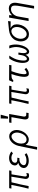

<svg xmlns="http://www.w3.org/2000/svg" viewBox="2164 -2994 1072 5440"><g transform="rotate(-90 2700.0 -274.0)"><path d="M350 -80.5Q350 -93.5 352 -104Q354 -118 377.5 -260.5Q406.5 -434.5 414.5 -488.5L255 -483.5Q190.5 -225 146.5 2.5L75 -2.5Q110 -143.5 134.2 -253.8Q158.5 -364 180.5 -488.5L78 -486L88.5 -550H591.5L581.5 -486L480.5 -483.5Q447 -273 434.5 -204.5L429 -167.5Q425.5 -147.5 423 -128.2Q420.5 -109 420.5 -96.5Q420.5 -73.5 429 -61.8Q437.5 -50 458.5 -50Q472 -50 487.5 -54.5Q503 -59 517 -67L510.5 -2.5Q492.5 7.5 477.5 10.2Q462.5 13 438.5 13Q413 13 392.8 1Q372.5 -11 361.2 -32.2Q350 -53.5 350 -80.5Z M706.5 -42.5Q660 -79.5 660 -135Q660 -148 662 -159.5Q670.5 -208.5 706.5 -241.5Q742.5 -274.5 807 -295.5Q732.5 -318 732.5 -386.5Q732.5 -396.5 735 -411.5Q746.5 -478 802.5 -514.5Q830.5 -533 867.5 -542.8Q904.5 -552.5 944.5 -552.5Q995 -552.5 1040.5 -536Q1089.5 -518.5 1127.5 -487.5L1076 -443.5Q1019 -487 946.5 -487Q892.5 -487 855 -463Q817.5 -439 810 -395Q808.5 -387 808.5 -380Q808.5 -319 909.5 -319H951.5L941 -260H897.5Q864.5 -260 830 -246Q795.5 -232 771 -206.8Q746.5 -181.5 741 -149.5Q740 -144.5 740 -135.5Q740 -97.5 776.2 -79Q812.5 -60.5 871.5 -60.5Q920.5 -60.5 963.2 -73Q1006 -85.5 1037 -110.5L1082 -63Q1045.5 -32.5 984.2 -13.8Q923 5 862.5 5Q815 5 775 -7.2Q735 -19.5 706.5 -42.5Z M1179 240 1218.5 46.5 1244 -81.5Q1267.5 -200.5 1286.5 -285Q1303.5 -357.5 1341.8 -417.5Q1380 -477.5 1436.8 -513.2Q1493.5 -549 1563 -549Q1612 -549 1651.8 -522Q1691.5 -495 1714.2 -446.8Q1737 -398.5 1737 -337Q1737 -309 1731.5 -277Q1717.5 -198 1676 -133.5Q1634.5 -69 1578.5 -32Q1522.5 5 1467 5Q1413 5 1375.2 -20Q1337.5 -45 1316.5 -84.5L1290 50.5Q1261.5 193 1252.5 242.5ZM1661 -286Q1664.5 -305.5 1664.5 -328Q1664.5 -370.5 1650.2 -406.5Q1636 -442.5 1611 -463.8Q1586 -485 1554.5 -485Q1515 -485 1472.5 -453.8Q1430 -422.5 1398.2 -372.8Q1366.5 -323 1357.5 -271Q1351.5 -237.5 1351.5 -206Q1351.5 -138.5 1381.2 -98.2Q1411 -58 1470.5 -58Q1518.5 -58 1558 -88.8Q1597.5 -119.5 1623.8 -171.2Q1650 -223 1661 -286Z M2035.5 -97.5Q2035.5 -117 2039 -137.5L2100.5 -486H1938L1949.5 -550H2190.5L2118.5 -142.5Q2117 -133.5 2117 -124Q2117 -99 2129.5 -82.5Q2142 -66 2164.5 -66H2227.5L2217.5 0H2104Q2085.5 0 2070 -11.2Q2054.5 -22.5 2045 -44.5Q2035.5 -66.5 2035.5 -97.5ZM2170.5 -790 2115.5 -582.5H2058.5L2064.5 -790Z M2750 -80.5Q2750 -93.5 2752 -104Q2754 -118 2777.5 -260.5Q2806.5 -434.5 2814.5 -488.5L2655 -483.5Q2590.5 -225 2546.5 2.5L2475 -2.5Q2510 -143.5 2534.2 -253.8Q2558.5 -364 2580.5 -488.5L2478 -486L2488.5 -550H2991.5L2981.5 -486L2880.5 -483.5Q2847 -273 2834.5 -204.5L2829 -167.5Q2825.5 -147.5 2823 -128.2Q2820.5 -109 2820.5 -96.5Q2820.5 -73.5 2829 -61.8Q2837.5 -50 2858.5 -50Q2872 -50 2887.5 -54.5Q2903 -59 2917 -67L2910.5 -2.5Q2892.5 7.5 2877.5 10.2Q2862.5 13 2838.5 13Q2813 13 2792.8 1Q2772.5 -11 2761.2 -32.2Q2750 -53.5 2750 -80.5Z M3128 -512.5Q3134.5 -525.5 3139.5 -536.8Q3144.5 -548 3145 -552.5Q3173.5 -550 3580.5 -550L3571 -486H3404Q3382 -431 3362.5 -364.8Q3343 -298.5 3333 -251Q3318 -172.5 3318 -129.5Q3318 -58 3354.5 -58Q3367.5 -58 3387.2 -67Q3407 -76 3425.2 -89.2Q3443.5 -102.5 3452 -115L3498.5 -69Q3471 -45.5 3449 -30Q3427 -14.5 3396.2 -3.8Q3365.5 7 3327.5 7Q3242.5 7 3242.5 -121.5Q3242.5 -167 3253.5 -232Q3264.5 -293.5 3282.2 -361.2Q3300 -429 3322 -486Q3270.5 -485.5 3238.5 -481.5Q3206.5 -477.5 3184.8 -466.2Q3163 -455 3150 -433.5L3097.5 -438.5Q3101 -453 3108.2 -469.5Q3115.5 -486 3128 -512.5Z M3637.5 -166.5Q3637.5 -214.5 3648 -275Q3662 -354 3693.8 -426.5Q3725.5 -499 3765.5 -547H3845Q3741 -401.5 3717.5 -267Q3704 -191 3704 -141.5Q3704 -48 3752.5 -48Q3773.5 -48 3794.5 -66.5Q3815.5 -85 3832.2 -119.5Q3849 -154 3857 -200.5L3872.5 -290L3932 -287.5Q3927.5 -260.5 3918.5 -200Q3915 -172 3915 -145.5Q3915 -98 3927.5 -73Q3940 -48 3959.5 -48Q3985 -48 4008.5 -77.5Q4032 -107 4050.8 -158.8Q4069.5 -210.5 4081.5 -277Q4088 -311.5 4088 -350Q4088 -442 4049 -547H4127Q4142 -511.5 4150.5 -465.2Q4159 -419 4159 -367.5Q4159 -317 4150 -265Q4133.5 -172 4100.2 -108.2Q4067 -44.5 4028.5 -13.8Q3990 17 3957 17Q3921 17 3897.2 -10Q3873.5 -37 3868.5 -85.5Q3847.5 -38.5 3814.5 -10.8Q3781.5 17 3750 17Q3718.5 17 3693 -3Q3667.5 -23 3652.5 -64.2Q3637.5 -105.5 3637.5 -166.5Z M4246.5 -221Q4246.5 -249 4252 -282Q4266 -359 4308.2 -416.8Q4350.5 -474.5 4415 -509.5Q4479.5 -544.5 4560.5 -554.5Q4574 -556 4769 -576.5L4823 -582L4814 -507.5Q4755.5 -509.5 4689.5 -509.5Q4643.5 -509.5 4620.5 -510Q4671.5 -487.5 4701 -444.2Q4730.5 -401 4730.5 -334Q4730.5 -303.5 4725 -273Q4711.5 -196 4672.8 -131.2Q4634 -66.5 4575.8 -28.2Q4517.5 10 4448 10Q4386 10 4340.2 -20.5Q4294.5 -51 4270.5 -103.5Q4246.5 -156 4246.5 -221ZM4650.5 -278.5Q4655.5 -305 4655.5 -332Q4655.5 -377 4641.2 -412.2Q4627 -447.5 4600.2 -467.8Q4573.5 -488 4537 -488Q4491.5 -488 4446.5 -458.8Q4401.5 -429.5 4368.5 -379.2Q4335.5 -329 4325 -269Q4321 -247.5 4321 -222.5Q4321 -175 4338 -136.5Q4355 -98 4385 -76Q4415 -54 4452 -54Q4498 -54 4539.8 -85Q4581.5 -116 4610.8 -167.5Q4640 -219 4650.5 -278.5Z M5262 -385Q5262 -428 5251.2 -452.5Q5240.5 -477 5217.5 -487.5Q5194.5 -498 5155.5 -498Q5103 -498 5060 -468.8Q5017 -439.5 4989.5 -394.5Q4962 -349.5 4954 -303.5L4900.5 0H4824.5L4851.5 -153.5L4877.5 -301L4922 -552.5L4992 -550L4986.5 -468Q5025.5 -513.5 5076.8 -536.8Q5128 -560 5181.5 -560Q5236 -560 5272.2 -537Q5308.5 -514 5325.8 -474.5Q5343 -435 5343 -385.5Q5343 -362 5338 -332L5252 156H5176.5L5241 -208.5Q5262 -326.5 5262 -385Z"/></g></svg>

Font: JuliaMono Light
Style: Italic
Weight: 300
Italic angle: -9°
Monospace: yes
Designer: cormullion
Foundry: corm
Version: Version 0.054; ttfautohint (v1.8.4)